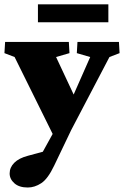

<svg xmlns="http://www.w3.org/2000/svg" viewBox="-26 -625 561 868"><path d="M223.6 3.9 40 -367.2 -5.9 -384.8 -2.9 -435.5H285.2L288.1 -384.8L227.5 -367.2L322.3 -165ZM511.7 -435.5 514.6 -384.8 468.8 -367.2 295.9 -37.1 218.8 124Q190.4 183.6 160.6 203.1Q130.9 222.7 99.6 222.7Q60.5 222.7 39.1 203.6Q17.6 184.6 17.6 159.2Q17.6 131.8 38.6 110.8Q59.6 89.8 100.6 79.1L231.4 43.9L153.3 86.9L278.3 -139.6L293 -166L381.8 -367.2L321.3 -384.8L324.2 -435.5ZM145.5 -605.5H463.9V-524.4H145.5Z"/></svg>

Font: Crimson Pro Black
Style: Regular
Weight: 900
Designer: Jacques Le Bailly
Foundry: Baron von Fonthausen
Version: Version 1.003